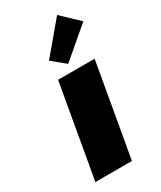

<svg xmlns="http://www.w3.org/2000/svg" viewBox="-215 -936 848 1010"><g transform="rotate(-30 209.0 -431.0)"><path d="M371 -564 272 0H50L149 -564ZM237 -610 158 -675 315 -862 418 -764Z"/></g></svg>

Font: Fz Poppins Black
Style: Italic
Weight: 900
Italic angle: -10°
Designer: Ninad Kale (Devanagari), Jonny Pinhorn (Latin)
Foundry: Indian Type Foundry
Version: Vit hóa bi Vntype.Com & FontZin.Com